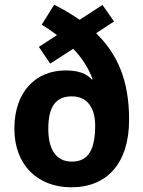

<svg xmlns="http://www.w3.org/2000/svg" viewBox="-20 -836 608 815"><path d="M210 -816 157 -731C181 -717 201 -703 222 -687L145 -637L193 -566L291 -629C328 -590 355 -549 373 -500L370 -498C348 -524 312 -537 258 -537C133 -537 41 -448 41 -290C41 -136 139 -41 283 -41C436 -41 528 -145 528 -328C528 -493 480 -605 388 -695L464 -745L415 -815L318 -752C284 -776 247 -797 210 -816ZM285 -427C354 -427 384 -373 384 -304C384 -202 356 -150 285 -150C215 -150 185 -206 185 -289C185 -381 215 -427 285 -427Z"/></svg>

Font: Noto Sans Tamil UI SemiCondensed
Style: Bold
Weight: 700
Width: 4
Designer: Jelle Bosma - Monotype Design Team
Foundry: Monotype Imaging Inc.
Version: Version 2.004